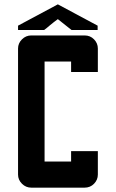

<svg xmlns="http://www.w3.org/2000/svg" viewBox="-20 -863 535 883"><path d="M430 -168V-60Q430 -36 412.5 -18Q395 0 369 0H124Q99 0 81 -18Q63 -36 63 -60V-640Q63 -664 81 -682Q99 -700 124 -700H369Q395 -700 412.5 -682Q430 -664 430 -640V-532H307V-580H185V-120H307V-168ZM246 -775Q237 -768 228 -761.5Q219 -755 210 -747Q204 -742 197 -736Q190 -730 183 -725H63V-745L246 -843L429 -745V-725H309Z"/></svg>

Font: Tschichold
Style: Bold
Weight: 700
Designer: Peter Wiegel
Foundry: Peter Wiegel
Version: Version 1.000; ttfautohint (v1.3)